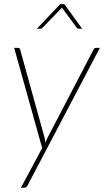

<svg xmlns="http://www.w3.org/2000/svg" viewBox="-20 -723 500 922"><path d="M459.5 -493 112 168Q106.5 178.5 97.5 178.5H80.5L182.5 -12L48 -493H66.5Q75.5 -493 77 -484L194 -62Q195.5 -56 196.2 -50Q197 -44 198 -38Q202.5 -50 208.5 -62L429.5 -485.5Q433.5 -493 441 -493ZM374.5 -585H357Q355.5 -585 353 -586Q350.5 -587 348.5 -590L280.5 -682L277.5 -686.5Q276.5 -685.5 275.5 -684.2Q274.5 -683 273.5 -682L184.5 -590Q181 -585 174.5 -585H157L269 -703H289Z"/></svg>

Font: Lato ExtraLight
Style: Italic
Weight: 275
Italic angle: -7°
Designer: Lukasz Dziedzic with Adam Twardoch and Botio Nikoltchev
Foundry: tyPoland Lukasz Dziedzic
Version: Version 2.015; 2015-08-06; http://www.latofonts.com/